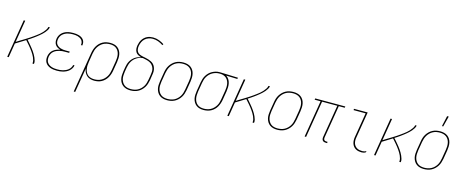

<svg xmlns="http://www.w3.org/2000/svg" viewBox="-46 -1529 6093 2528"><g transform="rotate(15 3000.0 -264.5)"><path d="M16 0 102 -520H122L72 -218Q92 -231 113 -243.5Q134 -256 154.5 -268.5Q175 -281 196 -294Q217 -307 237 -320Q257 -333 276.5 -347Q296 -361 316 -375.5Q336 -390 354.5 -405.5Q373 -421 389.5 -439Q406 -457 420 -477.5Q434 -498 438 -520H458Q454 -500 443 -481.5Q432 -463 418 -446.5Q404 -430 388.5 -415.5Q373 -401 356 -387Q339 -373 322 -360Q305 -347 287.5 -334.5Q270 -322 252 -310Q234 -298 216 -287Q230 -272 243.5 -256Q257 -240 270.5 -224Q284 -208 297 -191.5Q310 -175 322 -157.5Q334 -140 344.5 -122Q355 -104 363.5 -84.5Q372 -65 378 -44Q384 -23 380 0H360Q363 -22 358 -42.5Q353 -63 344.5 -82Q336 -101 325.5 -118.5Q315 -136 303.5 -152.5Q292 -169 279.5 -185Q267 -201 254 -216.5Q241 -232 227.5 -247Q214 -262 201 -277Q167 -256 134 -235.5Q101 -215 68 -195L36 0Z M692 8Q669 8 646 5Q623 2 602.5 -5.5Q582 -13 564.5 -26Q547 -39 536 -58Q525 -77 522.5 -99.5Q520 -122 524 -145Q528 -169 540 -192Q552 -215 573 -231.5Q594 -248 617.5 -257Q641 -266 666 -271Q645 -277 626.5 -288Q608 -299 596.5 -316Q585 -333 581.5 -355Q578 -377 582 -399Q585 -420 594.5 -439.5Q604 -459 619.5 -475Q635 -491 654 -501.5Q673 -512 693.5 -518Q714 -524 734.5 -526Q755 -528 775 -528Q796 -528 815.5 -526Q835 -524 853.5 -518.5Q872 -513 888 -503.5Q904 -494 916 -479Q928 -464 932 -445Q936 -426 933 -406L932 -400H913L914 -405Q917 -422 912.5 -439Q908 -456 897.5 -468.5Q887 -481 873 -489Q859 -497 843 -502Q827 -507 809 -508.5Q791 -510 774 -510Q756 -510 737.5 -508Q719 -506 701.5 -501Q684 -496 666.5 -486.5Q649 -477 635 -463.5Q621 -450 612.5 -432.5Q604 -415 601 -397Q598 -378 600 -360Q602 -342 612 -328Q622 -314 636.5 -304Q651 -294 668 -288.5Q685 -283 703 -281Q721 -279 740 -279H793L790 -261H737Q717 -261 697 -259.5Q677 -258 657 -253Q637 -248 617.5 -239Q598 -230 581.5 -215.5Q565 -201 556 -182Q547 -163 543 -143Q540 -122 542.5 -102Q545 -82 555 -66Q565 -50 580.5 -39Q596 -28 614.5 -21.5Q633 -15 653 -12.5Q673 -10 693 -10Q712 -10 731.5 -11.5Q751 -13 770 -18Q789 -23 807.5 -31.5Q826 -40 842 -53Q858 -66 868.5 -83.5Q879 -101 883 -120H902L901 -119Q898 -98 886 -78Q874 -58 857 -43Q840 -28 819.5 -18Q799 -8 777.5 -2Q756 4 734.5 6Q713 8 692 8Z M980 215 1071 -333Q1075 -358 1083 -383Q1091 -408 1104.5 -431Q1118 -454 1137.5 -473.5Q1157 -493 1181 -505.5Q1205 -518 1230.5 -523Q1256 -528 1281 -528Q1309 -528 1335 -521.5Q1361 -515 1381 -499.5Q1401 -484 1414 -462Q1427 -440 1432 -414.5Q1437 -389 1436 -361.5Q1435 -334 1431 -307L1411 -187Q1407 -162 1399 -137.5Q1391 -113 1378 -90Q1365 -67 1345.5 -47.5Q1326 -28 1302.5 -15Q1279 -2 1253.5 3Q1228 8 1203 8Q1175 8 1148.5 0.5Q1122 -7 1102.5 -24Q1083 -41 1070.5 -65Q1058 -89 1055 -116L1000 215ZM1200 -10Q1223 -10 1246.5 -15Q1270 -20 1291.5 -31.5Q1313 -43 1331 -61Q1349 -79 1361.5 -100Q1374 -121 1380.5 -144Q1387 -167 1391 -190L1411 -310Q1415 -334 1416 -358.5Q1417 -383 1413 -406Q1409 -429 1398 -449Q1387 -469 1369.5 -483.5Q1352 -498 1329 -504Q1306 -510 1281 -510Q1258 -510 1234.5 -505Q1211 -500 1190 -488.5Q1169 -477 1151 -459Q1133 -441 1120.5 -420Q1108 -399 1101 -376Q1094 -353 1090 -330L1071 -211Q1067 -187 1066 -162.5Q1065 -138 1069 -115Q1073 -92 1083.5 -71.5Q1094 -51 1111.5 -36.5Q1129 -22 1152 -16Q1175 -10 1200 -10Z M1696 8Q1668 8 1642.5 1.5Q1617 -5 1596 -20Q1575 -35 1561.5 -57Q1548 -79 1542 -105Q1536 -131 1537.5 -158.5Q1539 -186 1543 -213L1553 -273Q1556 -293 1562.5 -313.5Q1569 -334 1579.5 -353Q1590 -372 1605.5 -389Q1621 -406 1639 -418.5Q1657 -431 1678 -439Q1699 -447 1719 -451Q1696 -457 1676 -468Q1656 -479 1644.5 -498.5Q1633 -518 1631 -541.5Q1629 -565 1633 -589Q1637 -610 1643.5 -629.5Q1650 -649 1661.5 -667.5Q1673 -686 1689.5 -701Q1706 -716 1725 -725.5Q1744 -735 1765 -739Q1786 -743 1806 -743Q1849 -743 1888 -728.5Q1927 -714 1959 -692L1949 -677Q1918 -698 1882.5 -711.5Q1847 -725 1807 -725Q1780 -725 1752.5 -716Q1725 -707 1703 -687.5Q1681 -668 1669 -641.5Q1657 -615 1652 -588Q1648 -566 1650.5 -544Q1653 -522 1664.5 -505Q1676 -488 1695.5 -479.5Q1715 -471 1735.5 -466.5Q1756 -462 1777.5 -458Q1799 -454 1819 -447.5Q1839 -441 1858 -431.5Q1877 -422 1891 -407.5Q1905 -393 1913.5 -374Q1922 -355 1925.5 -334Q1929 -313 1926.5 -290.5Q1924 -268 1920 -246L1911 -187Q1906 -161 1898 -136Q1890 -111 1875.5 -88Q1861 -65 1841 -46Q1821 -27 1797 -14.5Q1773 -2 1747 3Q1721 8 1696 8ZM1696 -10Q1719 -10 1743 -14.5Q1767 -19 1789 -30.5Q1811 -42 1829.5 -60Q1848 -78 1860.5 -99Q1873 -120 1880 -143.5Q1887 -167 1891 -190L1901 -249Q1905 -275 1907 -300.5Q1909 -326 1901 -349.5Q1893 -373 1877.5 -391Q1862 -409 1840.5 -419.5Q1819 -430 1794.5 -435.5Q1770 -441 1746 -446Q1724 -444 1703 -437Q1682 -430 1662.5 -418Q1643 -406 1627 -389Q1611 -372 1600 -352.5Q1589 -333 1582.5 -312Q1576 -291 1572 -270L1562 -210Q1559 -186 1557.5 -161Q1556 -136 1561 -113Q1566 -90 1577.5 -70Q1589 -50 1606.5 -36Q1624 -22 1647.5 -16Q1671 -10 1696 -10Z M2195 8Q2168 8 2142 1.5Q2116 -5 2095.5 -20Q2075 -35 2061.5 -57Q2048 -79 2042 -105Q2036 -131 2037.5 -158.5Q2039 -186 2043 -213L2063 -333Q2067 -359 2075 -384Q2083 -409 2097.5 -432Q2112 -455 2132 -474Q2152 -493 2176 -505.5Q2200 -518 2226 -523Q2252 -528 2278 -528Q2305 -528 2331.5 -521.5Q2358 -515 2378.5 -500Q2399 -485 2412.5 -463Q2426 -441 2431.5 -415Q2437 -389 2436 -361.5Q2435 -334 2431 -307L2411 -187Q2406 -161 2398 -136Q2390 -111 2375.5 -88Q2361 -65 2341 -46Q2321 -27 2297 -14.5Q2273 -2 2247 3Q2221 8 2195 8ZM2196 -10Q2219 -10 2243 -14.5Q2267 -19 2289 -30.5Q2311 -42 2329.5 -60Q2348 -78 2360.5 -99Q2373 -120 2380 -143.5Q2387 -167 2391 -190L2411 -310Q2415 -334 2416 -358.5Q2417 -383 2412.5 -406.5Q2408 -430 2396.5 -450Q2385 -470 2367 -484Q2349 -498 2325.5 -504Q2302 -510 2277 -510Q2254 -510 2230.5 -505.5Q2207 -501 2185 -489.5Q2163 -478 2144.5 -460Q2126 -442 2113.5 -421Q2101 -400 2093.5 -376.5Q2086 -353 2082 -330L2062 -210Q2059 -186 2057.5 -161.5Q2056 -137 2061 -113.5Q2066 -90 2077.5 -70Q2089 -50 2106.5 -36Q2124 -22 2147.5 -16Q2171 -10 2196 -10Z M2692 8Q2664 8 2638.5 1.5Q2613 -5 2593 -20.5Q2573 -36 2560 -58Q2547 -80 2541.5 -105.5Q2536 -131 2537.5 -158.5Q2539 -186 2543 -213L2563 -333Q2567 -358 2574.5 -382Q2582 -406 2595.5 -428.5Q2609 -451 2628 -470Q2647 -489 2670 -501.5Q2693 -514 2717.5 -521Q2742 -528 2766 -528H2781L3021 -520L3018 -502L2865 -507Q2887 -493 2902 -470Q2917 -447 2923 -420Q2929 -393 2928 -364.5Q2927 -336 2923 -307L2903 -187Q2899 -162 2890.5 -137Q2882 -112 2869 -89Q2856 -66 2836 -46.5Q2816 -27 2792 -14.5Q2768 -2 2742.5 3Q2717 8 2692 8ZM2692 -10Q2715 -10 2738.5 -15Q2762 -20 2783.5 -31.5Q2805 -43 2823 -61Q2841 -79 2853.5 -100Q2866 -121 2872.5 -144Q2879 -167 2883 -190L2903 -310Q2907 -333 2908 -356Q2909 -379 2906 -400.5Q2903 -422 2894 -442Q2885 -462 2870 -477Q2855 -492 2835 -500Q2815 -508 2792 -510H2766Q2744 -510 2721.5 -503.5Q2699 -497 2678 -485Q2657 -473 2640 -455.5Q2623 -438 2611 -417.5Q2599 -397 2592.5 -375Q2586 -353 2582 -330L2562 -210Q2559 -186 2557.5 -161.5Q2556 -137 2560.5 -114Q2565 -91 2575.5 -71Q2586 -51 2603.5 -36.5Q2621 -22 2644 -16Q2667 -10 2692 -10Z M3016 0 3102 -520H3122L3072 -218Q3092 -231 3113 -243.5Q3134 -256 3154.5 -268.5Q3175 -281 3196 -294Q3217 -307 3237 -320Q3257 -333 3276.5 -347Q3296 -361 3316 -375.5Q3336 -390 3354.5 -405.5Q3373 -421 3389.5 -439Q3406 -457 3420 -477.5Q3434 -498 3438 -520H3458Q3454 -500 3443 -481.5Q3432 -463 3418 -446.5Q3404 -430 3388.5 -415.5Q3373 -401 3356 -387Q3339 -373 3322 -360Q3305 -347 3287.5 -334.5Q3270 -322 3252 -310Q3234 -298 3216 -287Q3230 -272 3243.5 -256Q3257 -240 3270.5 -224Q3284 -208 3297 -191.5Q3310 -175 3322 -157.5Q3334 -140 3344.5 -122Q3355 -104 3363.5 -84.5Q3372 -65 3378 -44Q3384 -23 3380 0H3360Q3363 -22 3358 -42.5Q3353 -63 3344.5 -82Q3336 -101 3325.5 -118.5Q3315 -136 3303.5 -152.5Q3292 -169 3279.5 -185Q3267 -201 3254 -216.5Q3241 -232 3227.5 -247Q3214 -262 3201 -277Q3167 -256 3134 -235.5Q3101 -215 3068 -195L3036 0Z M3695 8Q3668 8 3642 1.5Q3616 -5 3595.5 -20Q3575 -35 3561.5 -57Q3548 -79 3542 -105Q3536 -131 3537.5 -158.5Q3539 -186 3543 -213L3563 -333Q3567 -359 3575 -384Q3583 -409 3597.5 -432Q3612 -455 3632 -474Q3652 -493 3676 -505.5Q3700 -518 3726 -523Q3752 -528 3778 -528Q3805 -528 3831.5 -521.5Q3858 -515 3878.5 -500Q3899 -485 3912.5 -463Q3926 -441 3931.5 -415Q3937 -389 3936 -361.5Q3935 -334 3931 -307L3911 -187Q3906 -161 3898 -136Q3890 -111 3875.5 -88Q3861 -65 3841 -46Q3821 -27 3797 -14.5Q3773 -2 3747 3Q3721 8 3695 8ZM3696 -10Q3719 -10 3743 -14.5Q3767 -19 3789 -30.5Q3811 -42 3829.5 -60Q3848 -78 3860.5 -99Q3873 -120 3880 -143.5Q3887 -167 3891 -190L3911 -310Q3915 -334 3916 -358.5Q3917 -383 3912.5 -406.5Q3908 -430 3896.5 -450Q3885 -470 3867 -484Q3849 -498 3825.5 -504Q3802 -510 3777 -510Q3754 -510 3730.5 -505.5Q3707 -501 3685 -489.5Q3663 -478 3644.5 -460Q3626 -442 3613.5 -421Q3601 -400 3593.5 -376.5Q3586 -353 3582 -330L3562 -210Q3559 -186 3557.5 -161.5Q3556 -137 3561 -113.5Q3566 -90 3577.5 -70Q3589 -50 3606.5 -36Q3624 -22 3647.5 -16Q3671 -10 3696 -10Z M4379 8H4361Q4348 8 4336.5 4.5Q4325 1 4317 -8Q4309 -17 4307 -30Q4305 -43 4307 -56L4381 -502H4173L4090 0H4070L4153 -502H4072L4075 -520H4485L4482 -502H4401L4327 -56Q4325 -47 4326.5 -38Q4328 -29 4333 -22Q4338 -15 4346.5 -12.5Q4355 -10 4364 -10H4379Z M4851 8Q4828 8 4806 4Q4784 0 4765.5 -11Q4747 -22 4734 -39Q4721 -56 4714.5 -77Q4708 -98 4707.5 -120.5Q4707 -143 4711 -166L4767 -502H4603V-520H4790L4731 -164Q4727 -143 4727.5 -123Q4728 -103 4733.5 -84.5Q4739 -66 4751 -51Q4763 -36 4779.5 -26.5Q4796 -17 4815 -13.5Q4834 -10 4854 -10Q4867 -10 4881 -14Q4895 -18 4906 -26L4903 -8Q4892 0 4878 4Q4864 8 4851 8Z M5016 0 5102 -520H5122L5072 -218Q5092 -231 5113 -243.5Q5134 -256 5154.5 -268.5Q5175 -281 5196 -294Q5217 -307 5237 -320Q5257 -333 5276.5 -347Q5296 -361 5316 -375.5Q5336 -390 5354.5 -405.5Q5373 -421 5389.5 -439Q5406 -457 5420 -477.5Q5434 -498 5438 -520H5458Q5454 -500 5443 -481.5Q5432 -463 5418 -446.5Q5404 -430 5388.5 -415.5Q5373 -401 5356 -387Q5339 -373 5322 -360Q5305 -347 5287.5 -334.5Q5270 -322 5252 -310Q5234 -298 5216 -287Q5230 -272 5243.5 -256Q5257 -240 5270.5 -224Q5284 -208 5297 -191.5Q5310 -175 5322 -157.5Q5334 -140 5344.5 -122Q5355 -104 5363.5 -84.5Q5372 -65 5378 -44Q5384 -23 5380 0H5360Q5363 -22 5358 -42.5Q5353 -63 5344.5 -82Q5336 -101 5325.5 -118.5Q5315 -136 5303.5 -152.5Q5292 -169 5279.5 -185Q5267 -201 5254 -216.5Q5241 -232 5227.5 -247Q5214 -262 5201 -277Q5167 -256 5134 -235.5Q5101 -215 5068 -195L5036 0Z M5695 8Q5668 8 5642 1.5Q5616 -5 5595.5 -20Q5575 -35 5561.5 -57Q5548 -79 5542 -105Q5536 -131 5537.5 -158.5Q5539 -186 5543 -213L5563 -333Q5567 -359 5575 -384Q5583 -409 5597.5 -432Q5612 -455 5632 -474Q5652 -493 5676 -505.5Q5700 -518 5726 -523Q5752 -528 5778 -528Q5805 -528 5831.5 -521.5Q5858 -515 5878.5 -500Q5899 -485 5912.5 -463Q5926 -441 5931.5 -415Q5937 -389 5936 -361.5Q5935 -334 5931 -307L5911 -187Q5906 -161 5898 -136Q5890 -111 5875.5 -88Q5861 -65 5841 -46Q5821 -27 5797 -14.5Q5773 -2 5747 3Q5721 8 5695 8ZM5696 -10Q5719 -10 5743 -14.5Q5767 -19 5789 -30.5Q5811 -42 5829.5 -60Q5848 -78 5860.5 -99Q5873 -120 5880 -143.5Q5887 -167 5891 -190L5911 -310Q5915 -334 5916 -358.5Q5917 -383 5912.5 -406.5Q5908 -430 5896.5 -450Q5885 -470 5867 -484Q5849 -498 5825.5 -504Q5802 -510 5777 -510Q5754 -510 5730.5 -505.5Q5707 -501 5685 -489.5Q5663 -478 5644.5 -460Q5626 -442 5613.5 -421Q5601 -400 5593.5 -376.5Q5586 -353 5582 -330L5562 -210Q5559 -186 5557.5 -161.5Q5556 -137 5561 -113.5Q5566 -90 5577.5 -70Q5589 -50 5606.5 -36Q5624 -22 5647.5 -16Q5671 -10 5696 -10ZM5781 -600 5813 -744H5835L5798 -600Z"/></g></svg>

Font: Iosevka Term Curly Th Obl
Style: Regular
Weight: 100
Italic angle: -9°
Designer: Belleve Invis
Foundry: Belleve Invis
Version: Version 32.3.0